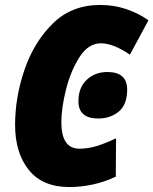

<svg xmlns="http://www.w3.org/2000/svg" viewBox="-20 -745 620 776"><path d="M448 -31 449 -186Q407 -166 371.5 -155Q336 -144 301 -144Q228 -144 228 -251Q228 -309 247 -384Q266 -459 301.5 -514.5Q337 -570 388 -570Q438 -570 505 -524L580 -663Q541 -691 491 -708Q441 -725 385 -725Q270 -725 194 -650.5Q118 -576 79.5 -464.5Q41 -353 41 -240Q41 -127 96.5 -58Q152 11 260 11Q306 11 353.5 1Q401 -9 448 -31ZM494 -383Q494 -454 414 -454Q364 -454 330.5 -422.5Q297 -391 297 -336Q297 -266 377 -266Q426 -266 460 -294Q494 -322 494 -383Z"/></svg>

Font: Noto Sans Display SemiCondensed Black
Style: Italic
Weight: 900
Width: 4
Designer: Monotype Design team
Foundry: Monotype Imaging Inc.
Version: 1.000